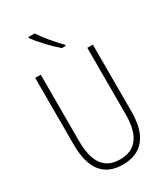

<svg xmlns="http://www.w3.org/2000/svg" viewBox="-230 -1054 1022 1168"><g transform="rotate(-30 281.5 -470.0)"><path d="M310 -790H337V-798C296 -839 240 -905 211 -950H167V-943C199 -898 261 -832 310 -790ZM279 10C410 10 484 -72 484 -243V-714H445V-248C445 -97 389 -26 280 -26C169 -26 118 -100 118 -250V-714H79V-246C79 -79 143 10 279 10Z"/></g></svg>

Font: Noto Sans Mono SemiCondensed ExtraLight
Style: Regular
Weight: 200
Width: 4
Designer: Monotype Design Team
Foundry: Monotype Imaging Inc.
Version: Version 2.014